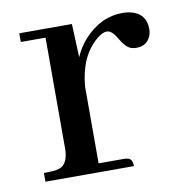

<svg xmlns="http://www.w3.org/2000/svg" viewBox="-57 -476 504 530"><g transform="rotate(-10 195.0 -211.0)"><path d="M252.9 -24.4H182.6V-239.3Q189.5 -323.2 239.3 -365.2Q255.9 -378.9 267.6 -378.9Q282.2 -378.9 295.9 -354.5Q311.5 -327.1 327.1 -322.3Q334 -320.3 340.8 -320.3Q373 -320.3 382.8 -350.6Q384.8 -358.4 384.8 -365.2Q384.8 -410.2 339.8 -419.9Q330.1 -421.9 319.3 -421.9Q258.8 -421.9 211.9 -371.1Q192.4 -349.6 180.7 -322.3L176.8 -416H29.3V-391.6H98.6V-82Q98.6 -37.1 72.3 -28.3Q58.6 -24.4 29.3 -24.4V0H277.3Q277.3 -21.5 262.7 -23.4Q258.8 -24.4 252.9 -24.4Z"/></g></svg>

Font: Abhaya Libre Medium
Style: Regular
Weight: 500
Designer: Pushpananda Ekanayake, Sol Matas, Pathum Egodawatta
Foundry: Mooniak
Version: Version 1.050 ; ttfautohint (v1.6)